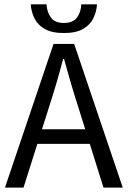

<svg xmlns="http://www.w3.org/2000/svg" viewBox="-20 -857 584 877"><path d="M2.6 0 224.5 -656.3H318.8L540.7 0H452.7L338 -366.6Q320.1 -421.7 304 -476.5Q288 -531.3 272.4 -588H268.4Q253.5 -530.7 237.4 -476.2Q221.4 -421.7 203.5 -366.6L87.4 0ZM119.4 -199.8V-266.5H421.6V-199.8ZM271.8 -706.1Q216.2 -706.1 183.9 -724.9Q151.6 -743.6 137 -773.9Q122.4 -804.1 120.4 -837.3H192.4Q194.4 -802.3 212.2 -777.3Q229.9 -752.2 271.8 -752.2Q313.6 -752.2 331.9 -777.3Q350.2 -802.3 351.2 -837.3H423.1Q421.1 -804.1 406.5 -773.9Q392 -743.6 359.7 -724.9Q327.4 -706.1 271.8 -706.1Z"/></svg>

Font: SourceSans3VF
Style: Regular
Weight: 200
Designer: Paul D. Hunt
Foundry: Adobe
Version: Version 3.052;hotconv 1.1.0;makeotfexe 2.6.0